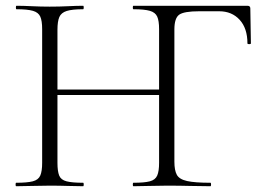

<svg xmlns="http://www.w3.org/2000/svg" viewBox="-20 -645 924 665"><path d="M442 0Q440 0 440 -6Q440 -12 442 -12Q480 -12 499 -17Q518 -22 524.5 -37Q531 -52 531 -81V-544Q531 -573 524.5 -587.5Q518 -602 499 -607.5Q480 -613 442 -613Q440 -613 440 -619Q440 -625 442 -625H837Q847 -625 847 -616L849 -495Q849 -492 843 -492Q837 -492 837 -495Q837 -547 810 -576.5Q783 -606 739 -606H670Q617 -606 600.5 -594Q584 -582 584 -543V-85Q584 -55 592.5 -39.5Q601 -24 628 -18Q655 -12 709 -12Q711 -12 711 -6Q711 0 709 0Q676 0 639 -1Q602 -2 558 -2Q526 -2 496 -1Q466 0 442 0ZM36 0Q34 0 34 -6Q34 -12 36 -12Q74 -12 93.5 -17Q113 -22 119.5 -37Q126 -52 126 -81V-544Q126 -573 119.5 -587.5Q113 -602 94 -607.5Q75 -613 37 -613Q35 -613 35 -619Q35 -625 37 -625Q61 -625 90.5 -623.5Q120 -622 152 -622Q187 -622 216 -623.5Q245 -625 268 -625Q270 -625 270 -619Q270 -613 268 -613Q230 -613 211 -607Q192 -601 185.5 -586Q179 -571 179 -542V-81Q179 -52 185 -37Q191 -22 210.5 -17Q230 -12 268 -12Q270 -12 270 -6Q270 0 268 0Q244 0 215.5 -1Q187 -2 152 -2Q120 -2 90 -1Q60 0 36 0ZM150 -316V-335H553V-316Z"/></svg>

Font: Cormorant Infant Light
Style: Regular
Weight: 300
Designer: Christian Thalmann (Catharsis Fonts)
Foundry: Catharsis Fonts
Version: Version 4.001